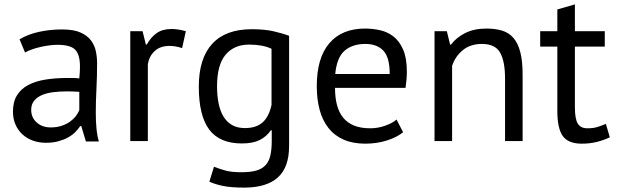

<svg xmlns="http://www.w3.org/2000/svg" viewBox="-20 -642 2807 874"><path d="M69 -463Q107 -486 157.5 -497Q208 -508 263 -508Q315 -508 346.5 -494Q378 -480 394.5 -457.5Q411 -435 416.5 -408Q422 -381 422 -354Q422 -294 419 -237Q416 -180 416 -129Q416 -92 419 -59Q422 -26 430 2H371L350 -68H345Q336 -54 322.5 -40.5Q309 -27 290 -16.5Q271 -6 246 1Q221 8 189 8Q157 8 129.5 -2Q102 -12 82 -30.5Q62 -49 50.5 -75Q39 -101 39 -134Q39 -178 57 -207.5Q75 -237 107.5 -254.5Q140 -272 185.5 -279.5Q231 -287 286 -287Q300 -287 313.5 -287Q327 -287 341 -285Q344 -315 344 -339Q344 -394 322 -416Q300 -438 242 -438Q225 -438 205.5 -435.5Q186 -433 165.5 -428.5Q145 -424 126.5 -417.5Q108 -411 94 -403ZM211 -62Q239 -62 261 -69.5Q283 -77 299 -88.5Q315 -100 325.5 -114Q336 -128 341 -141V-224Q327 -225 312.5 -225.5Q298 -226 284 -226Q253 -226 223.5 -222.5Q194 -219 171.5 -209.5Q149 -200 135.5 -183.5Q122 -167 122 -142Q122 -107 147 -84.5Q172 -62 211 -62Z M809 -423Q779 -433 752 -433Q709 -433 684 -409.5Q659 -386 653 -350V0H573V-500H629L644 -439H648Q667 -473 693.5 -491.5Q720 -510 761 -510Q790 -510 826 -500Z M1296 23Q1296 120 1244.5 166Q1193 212 1092 212Q1032 212 995.5 204.5Q959 197 933 185L954 117Q977 126 1005 134Q1033 142 1078 142Q1120 142 1146.5 134.5Q1173 127 1189 109.5Q1205 92 1211 64.5Q1217 37 1217 -1V-49H1213Q1193 -20 1162 -4.5Q1131 11 1081 11Q980 11 932.5 -52Q885 -115 885 -248Q885 -376 946 -442.5Q1007 -509 1126 -509Q1183 -509 1223.5 -500Q1264 -491 1296 -479ZM1095 -59Q1146 -59 1175 -84.5Q1204 -110 1216 -164V-420Q1176 -439 1114 -439Q1046 -439 1007 -393Q968 -347 968 -249Q968 -207 975 -172Q982 -137 997 -112Q1012 -87 1036 -73Q1060 -59 1095 -59Z M1815 -40Q1785 -16 1739.5 -2Q1694 12 1643 12Q1586 12 1544 -6.5Q1502 -25 1475 -59.5Q1448 -94 1435 -142Q1422 -190 1422 -250Q1422 -378 1479 -445Q1536 -512 1642 -512Q1676 -512 1710 -504.5Q1744 -497 1771 -476Q1798 -455 1815 -416.5Q1832 -378 1832 -315Q1832 -282 1826 -242H1505Q1505 -198 1514 -164Q1523 -130 1542 -106.5Q1561 -83 1591.5 -70.5Q1622 -58 1666 -58Q1700 -58 1734 -70Q1768 -82 1785 -98ZM1643 -442Q1584 -442 1548.5 -411Q1513 -380 1506 -305H1754Q1754 -381 1725 -411.5Q1696 -442 1643 -442Z M2279 0V-285Q2279 -363 2256.5 -402.5Q2234 -442 2174 -442Q2121 -442 2086.5 -413.5Q2052 -385 2038 -342V0H1958V-500H2014L2029 -439H2033Q2057 -471 2097.5 -491.5Q2138 -512 2194 -512Q2235 -512 2266 -502.5Q2297 -493 2317.5 -469Q2338 -445 2348.5 -404.5Q2359 -364 2359 -302V0Z M2439 -500H2517V-599L2597 -622V-500H2733V-430H2597V-153Q2597 -101 2610 -79.5Q2623 -58 2654 -58Q2680 -58 2698 -63.5Q2716 -69 2738 -78L2756 -17Q2729 -4 2697 4Q2665 12 2628 12Q2567 12 2542 -22.5Q2517 -57 2517 -138V-430H2439Z"/></svg>

Font: PT Sans
Style: Regular
Weight: 400
Designer: A.Korolkova, O.Umpeleva, V.Yefimov
Foundry: ParaType Ltd
Version: Version 2.003